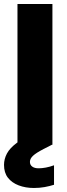

<svg xmlns="http://www.w3.org/2000/svg" viewBox="-32 -720 336 956"><path d="M193 -80 230 -1 185 22Q148 41 132.5 55.5Q117 70 117 86Q117 101 128.5 109.5Q140 118 160 118Q176 118 195.5 114.5Q215 111 237 103V200Q215 207 190 211.5Q165 216 137 216Q95 216 61 203Q27 190 7.5 165Q-12 140 -12 101Q-12 72 2.5 44.5Q17 17 53 -9.5Q89 -36 154 -63ZM55 -700H229V0H55Z"/></svg>

Font: Albert Sans Black
Style: Regular
Weight: 900
Designer: Andreas Rasmussen
Foundry: a.Foundry
Version: Version 1.025